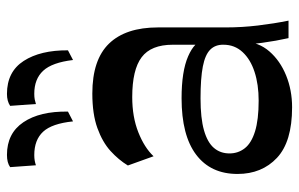

<svg xmlns="http://www.w3.org/2000/svg" viewBox="-173 -672 855 549"><g transform="rotate(-90 254.5 -397.5)"><path d="M420 0Q412.1 -35 406.6 -75.3Q401.1 -115.6 401.1 -153.7V-331Q401.1 -393.1 365.3 -420Q329.6 -446.9 251.3 -446.9Q194.7 -446.9 150.8 -429.5Q106.9 -412.1 82.2 -385.9L55.8 -459.4Q71.9 -485.8 97.2 -508.9Q122.6 -532 162.7 -546.5Q202.8 -561 261.6 -561Q358.2 -561 404.4 -513.2Q450.6 -465.3 450.6 -373.2V-179Q450.6 -133.2 456.1 -87.3Q461.6 -41.4 470 0ZM222.2 10.2Q123.7 10.2 77.6 -33.1Q31.6 -76.3 31.6 -145.8Q31.6 -222.6 86.8 -264.2Q142 -305.8 248 -305.8Q325 -305.8 367.9 -287.1Q410.8 -268.4 413.9 -242L409.8 -127.1Q408.8 -85.7 382.1 -54.8Q355.4 -24 313.3 -6.9Q271.2 10.2 222.2 10.2ZM241.1 -85.4Q287.6 -85.4 323.3 -97.1Q359.1 -108.7 380.1 -131.4Q401.1 -154.1 401.1 -185.9Q401.6 -209.2 387.1 -223.8Q372.6 -238.4 338.9 -245Q305.3 -251.6 247.8 -251.6Q191 -251.6 156.4 -241.7Q121.8 -231.8 106.1 -213.4Q90.3 -195 90.3 -168.8Q90.3 -144 105.1 -125.1Q119.8 -106.2 153.2 -95.8Q186.7 -85.4 241.1 -85.4ZM357.4 -616.2Q350.3 -676.1 326.7 -701.5Q303.1 -727 260.8 -727Q251.6 -727 244.6 -725.7Q237.6 -724.3 231.6 -722.3L226.3 -796Q239.7 -805.1 260.6 -805.1Q323.8 -805.1 354.8 -757.2Q385.7 -709.3 385.1 -630.7ZM181.9 -616.2Q175.8 -676.4 152.4 -701.7Q128.9 -727 85.7 -727Q76.8 -727 69.5 -725.7Q62.1 -724.3 56.4 -722.3L51.1 -796Q63.6 -805.1 86.1 -805.1Q147.9 -805.1 179.5 -758.1Q211.2 -711.1 209.9 -630.7Z"/></g></svg>

Font: Savate ExtraLight
Style: Regular
Weight: 200
Designer: Max Esnée
Foundry: Plomb Type
Version: Version 2.000